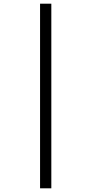

<svg xmlns="http://www.w3.org/2000/svg" viewBox="-20 -780 496 1040"><path d="M197 240H258V-760H197Z"/></svg>

Font: Noto Serif Devanagari ExtraCondensed
Style: Bold
Weight: 700
Width: 2
Designer: Universal Thirst, Indian Type Foundry and the Monotype Design Team
Foundry: Monotype Imaging Inc.
Version: Version 2.004